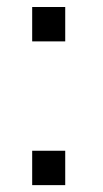

<svg xmlns="http://www.w3.org/2000/svg" viewBox="-20 -539 301 559"><path d="M73.7 -418.5V-518.6H169.9V-418.5ZM73.7 0V-100.1H169.9V0Z"/></svg>

Font: Arian AMU
Style: Regular
Weight: 400
Designer: Ruben Hakobyan (Tarumian)
Foundry: Ruben Hakobyan (Tarumian)
Version: Version 4.003